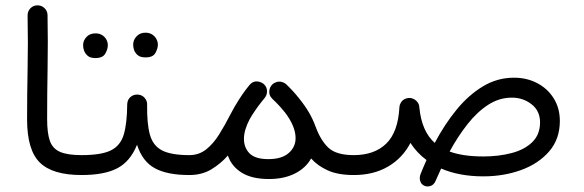

<svg xmlns="http://www.w3.org/2000/svg" viewBox="-20 -629 2148 706"><path d="M79.6 -189.9Q79.6 -280.3 81.5 -375.7Q83.5 -471.2 81.5 -571.3Q81.1 -586.9 91.3 -597.9Q101.6 -608.9 116.7 -609.4Q131.8 -609.9 143.1 -599.6Q154.3 -589.4 154.8 -573.7Q156.7 -474.6 155 -378.7Q153.3 -282.7 153.3 -190.9Q153.3 -140.6 163.1 -111.8Q172.9 -83 200.2 -70.8Q227.5 -58.6 279.8 -58.6H280.3Q295.9 -58.6 306.2 -48.1Q316.4 -37.6 316.4 -22Q316.4 -6.8 306.2 3.9Q295.9 14.6 280.3 14.6H279.8Q172.9 14.6 126.2 -31.5Q79.6 -77.6 79.6 -189.9Z M243.2 -22Q243.2 -37.6 254.2 -48.1Q265.1 -58.6 280.3 -58.6Q352.1 -58.6 387.5 -75.9Q422.9 -93.3 435.1 -134.3Q447.3 -175.3 447.8 -246.1Q448.7 -263.2 460.2 -272.7Q471.7 -282.2 486.8 -281.2Q502.4 -280.3 512.2 -268.8Q522 -257.3 521 -242.7Q520 -174.3 531.2 -133.8Q542.5 -93.3 575.9 -75.9Q609.4 -58.6 675.8 -58.6H676.3Q691.9 -58.6 702.1 -48.1Q712.4 -37.6 712.4 -22Q712.4 -6.8 702.1 3.9Q691.9 14.6 676.3 14.6H675.8Q594.7 14.6 549.1 -10.5Q503.4 -35.6 483.9 -96.7Q459 -35.2 411.4 -10.3Q363.8 14.6 280.3 14.6Q265.1 14.6 254.2 3.9Q243.2 -6.8 243.2 -22ZM469.7 -465.3Q469.7 -481.9 482.2 -495.4Q494.6 -508.8 514.6 -508.8Q528.8 -508.8 538.3 -502.9Q547.9 -497.1 553.2 -488.8Q560.5 -477.5 560.5 -464.8Q560.5 -450.7 551.3 -434.1Q542 -417.5 514.6 -418Q496.1 -418 486.6 -426Q477.1 -434.1 473.1 -444.8Q469.7 -454.6 469.7 -465.3ZM285.6 -463.4Q285.6 -480 298.1 -493.2Q310.5 -506.3 331.1 -506.3Q344.7 -506.3 354.2 -500.7Q363.8 -495.1 369.6 -486.3Q376.5 -474.6 376.5 -462.9Q376.5 -448.2 367.2 -431.9Q357.9 -415.5 330.6 -415.5Q312 -415.5 302.5 -423.8Q293 -432.1 289.1 -442.9Q285.6 -451.7 285.6 -463.4Z M639.6 -22Q639.6 -37.6 650.4 -48.1Q661.1 -58.6 676.3 -58.6Q711.4 -58.6 738 -79.6Q764.6 -100.6 785.9 -134.8Q807.1 -168.9 827.1 -208Q840.3 -233.9 857.4 -260.7Q868.7 -278.8 882.8 -297.9Q890.1 -307.6 897 -315.9Q897.9 -316.9 898.9 -317.9Q913.6 -334.5 936 -327.6Q936.5 -327.6 937 -327.1Q937 -327.1 937 -327.1Q943.8 -325.2 948.7 -320.8Q949.7 -319.8 951.2 -318.8Q962.4 -307.6 961.9 -292Q961.4 -284.2 959 -278.3Q956.5 -272.9 953.1 -268.6Q946.3 -260.7 940.4 -252.9Q929.2 -238.8 918 -222.4Q906.7 -206.1 897.9 -190.4Q877 -150.4 877 -118.7Q877 -85.9 897.7 -64.9Q918.5 -43.9 966.8 -43.9Q1016.1 -43.9 1041.5 -66.2Q1066.9 -88.4 1066.9 -121.1Q1066.9 -163.6 1028.8 -214.4Q1020 -225.6 1010.3 -236.3Q997.6 -250.5 981.9 -265.1Q980 -267.1 978.5 -269Q969.2 -278.8 970.2 -293.7Q971.2 -308.6 981.4 -318.4L981.9 -318.8Q982.4 -319.3 982.9 -319.8Q983.4 -320.3 984.4 -320.8Q984.4 -320.8 984.9 -321.3Q985.4 -321.8 986.3 -322.3Q986.3 -322.3 986.8 -322.8Q987.8 -323.2 988.3 -323.7Q988.8 -323.7 989.3 -324.2Q990.2 -324.7 990.7 -324.7Q991.2 -325.2 991.7 -325.2Q992.2 -325.7 993.2 -325.7Q993.7 -326.2 994.1 -326.2Q994.6 -326.7 995.1 -326.7Q996.1 -327.1 997.1 -327.1Q997.1 -327.1 997.6 -327.6Q998.5 -327.6 999.5 -328.1Q999.5 -328.1 1000 -328.1Q1001 -328.1 1002 -328.1Q1002 -328.1 1002.4 -328.6Q1003.4 -328.6 1004.4 -328.6Q1004.9 -328.6 1005.4 -328.6Q1006.3 -328.6 1007.3 -328.6Q1007.3 -328.6 1007.8 -328.6Q1008.8 -328.6 1009.3 -328.6Q1009.8 -328.6 1010.3 -328.6Q1011.2 -328.6 1011.7 -328.6Q1012.7 -328.6 1013.2 -328.1Q1013.7 -328.1 1014.2 -328.1Q1015.1 -328.1 1016.1 -327.6Q1016.1 -327.6 1016.1 -327.6Q1024.9 -325.7 1031.7 -319.8Q1032.2 -319.3 1032.7 -318.8Q1059.1 -293.5 1079.1 -268.1Q1101.6 -240.2 1116 -215.6Q1130.4 -190.9 1140.6 -163.1Q1158.7 -113.3 1187.5 -85.9Q1216.3 -58.6 1280.8 -58.6H1281.2Q1296.9 -58.6 1307.1 -48.1Q1317.4 -37.6 1317.4 -22Q1317.4 -6.8 1307.1 3.9Q1296.9 14.6 1281.2 14.6H1280.8Q1223.1 14.6 1185.3 -2.4Q1147.5 -19.5 1124 -46.4Q1104.5 -11.2 1064.5 9Q1024.4 29.3 968.8 29.3Q906.7 29.3 869.1 6.1Q831.5 -17.1 817.9 -57.1Q791.5 -26.9 756.8 -6.1Q722.2 14.6 676.3 14.6Q661.1 14.6 650.4 3.9Q639.6 -6.8 639.6 -22Z M1244.6 -22Q1244.6 -37.6 1255.4 -48.1Q1266.1 -58.6 1281.2 -58.6Q1356.4 -58.6 1400.1 -100.8Q1443.8 -143.1 1448.7 -234.9Q1448.7 -238.3 1449.7 -241.2Q1449.7 -241.2 1449.7 -241.2Q1450.2 -242.7 1450.2 -243.2Q1450.7 -244.1 1450.7 -244.6Q1451.2 -245.1 1451.2 -245.6Q1459.5 -266.6 1482.9 -268.6H1484.4Q1484.9 -268.6 1485.4 -268.6Q1485.8 -268.6 1486.3 -268.6Q1487.3 -268.6 1488.8 -268.6Q1490.7 -268.6 1492.7 -268.1Q1493.2 -268.1 1493.7 -267.6Q1493.7 -267.6 1494.1 -267.6Q1505.4 -264.6 1513.4 -255.6Q1521.5 -246.6 1522 -233.9Q1530.3 -146.5 1578.6 -103.5Q1614.7 -171.9 1659.2 -226.1Q1703.6 -280.3 1756.3 -311.8Q1809.1 -343.3 1870.1 -343.3Q1917.5 -343.3 1955.6 -323.2Q1993.7 -303.2 2016.1 -267.3Q2038.6 -231.4 2038.6 -184.1Q2038.6 -117.7 1999.3 -72.3Q1960 -26.9 1896 -3.7Q1832 19.5 1757.3 19.5Q1668.9 19.5 1602.1 -9.3Q1591.8 12.7 1581.5 36.6Q1575.2 51.3 1562 55.2Q1548.8 59.1 1537.6 52.7Q1528.3 47.4 1524.9 35.9Q1521.5 24.4 1526.4 11.2Q1537.1 -15.6 1548.3 -40.5Q1512.7 -66.9 1489.3 -103.5Q1460 -47.4 1406.7 -16.4Q1353.5 14.6 1281.2 14.6Q1266.1 14.6 1255.4 3.9Q1244.6 -6.8 1244.6 -22ZM1862.3 -270Q1815.9 -270 1775.1 -243.7Q1734.4 -217.3 1699 -172.4Q1663.6 -127.4 1633.3 -71.8Q1682.1 -53.7 1757.3 -53.7Q1814 -53.7 1861.3 -66.2Q1908.7 -78.6 1937.3 -106.4Q1965.8 -134.3 1965.8 -179.2Q1965.8 -221.2 1934.6 -245.6Q1903.3 -270 1862.3 -270Z"/></svg>

Font: Mikhak-DS1-FD Regular
Style: Regular
Weight: 400
Designer: Amin Abedi
Version: Version 3.2